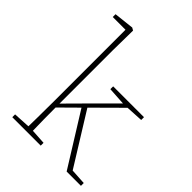

<svg xmlns="http://www.w3.org/2000/svg" viewBox="-213 -859 969 969"><g transform="rotate(45 271.5 -374.0)"><path d="M48 0V-20L138 -25Q139 -51 139 -84.5Q139 -118 139.5 -151Q140 -184 140 -210V-716H49V-736L156 -748L170 -740L168 -598V-217L288 -338L394 -444L298 -450V-470H518V-450L426 -445L282 -302L454 -25L538 -20V0H436L261 -281L168 -189Q168 -151 168.5 -105Q169 -59 170 -25L251 -20V0Z"/></g></svg>

Font: Source Serif 4 ExtraLight
Style: Regular
Weight: 200
Designer: Frank Grießhammer
Foundry: Adobe
Version: Version 4.005;hotconv 1.1.0;makeotfexe 2.6.0